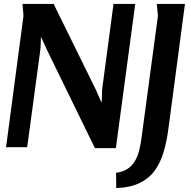

<svg xmlns="http://www.w3.org/2000/svg" viewBox="-20 -752 976 981"><path d="M254 -732 470 -293Q475 -283 482.5 -265Q490 -247 499 -227Q501 -246 501 -265.5Q501 -285 503 -304L560 -732H671L572 5H465L220 -497Q212 -514 204.5 -531Q197 -548 189 -564Q188 -548 188 -530.5Q188 -513 186 -497L119 0H11L100 -671L95 -732ZM781 -732H925L841 -98Q833 -35 817.5 19.5Q802 74 773.5 115.5Q745 157 696.5 181.5Q648 206 574 209L573 131Q610 126 633.5 109.5Q657 93 671 68Q685 43 692 13Q699 -17 703 -47L787 -671Z"/></svg>

Font: Rosario
Style: Italic
Weight: 400
Italic angle: -8.05°
Designer: Hector Gatti
Foundry: Omnibus Type
Version: Version 1.201